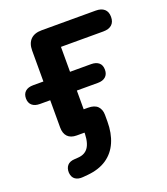

<svg xmlns="http://www.w3.org/2000/svg" viewBox="-129 -577 736 847"><g transform="rotate(-20 239.0 -153.5)"><path d="M115 182Q93 184 79 174.5Q65 165 63 143Q62 122 73 109Q84 96 108 95L123 94Q160 92 175.5 63.5Q191 35 188 -20L245 0H152Q124 0 109.5 -15Q95 -30 95 -58V-186H47Q23 -186 10 -197.5Q-3 -209 -3 -230Q-3 -251 10 -262.5Q23 -274 47 -274H95V-419Q95 -453 113 -471Q131 -489 165 -489H419Q445 -489 459 -476.5Q473 -464 473 -440Q473 -416 459 -403.5Q445 -391 419 -391H220V-274H319Q342 -274 355 -263Q368 -252 368 -230Q368 -209 355 -197.5Q342 -186 319 -186H220V-51L182 -98H240Q271 -98 285.5 -83Q300 -68 300 -42V-11Q300 43 282 84.5Q264 126 228 150.5Q192 175 138 180Z"/></g></svg>

Font: Nunito
Style: Bold
Weight: 700
Designer: Vernon Adams
Foundry: Vernon Adams
Version: Version 3.602